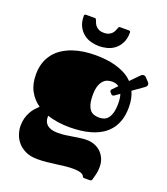

<svg xmlns="http://www.w3.org/2000/svg" viewBox="-166 -844 1022 1172"><g transform="rotate(20 345.5 -258.5)"><path d="M327.1 -48.8Q290 -48.8 253.4 -54Q216.8 -59.1 183.1 -70.3Q182.6 -67.9 182.6 -65.7Q182.6 -63.5 182.6 -61Q182.6 -46.4 187.5 -33.9Q192.4 -21.5 202.9 -12.2Q213.4 -2.9 230.5 2.4Q247.6 7.8 272 7.8Q298.8 7.8 321.8 4.6Q344.7 1.5 366.7 -2.2Q388.7 -5.9 410.9 -9Q433.1 -12.2 458 -12.2Q481.9 -12.2 504.9 -3.7Q527.8 4.9 545.7 21.2Q563.5 37.6 574.2 61.5Q585 85.4 585 116.2Q585 143.6 579.8 164.1Q574.7 184.6 569.3 203.1Q568.4 205.6 565.7 209Q563 212.4 555.7 212.4H519.5Q512.7 212.4 510.7 209.2Q508.8 206.1 507.8 204.1Q498.5 181.2 436 181.2Q409.2 181.2 382.8 184.3Q356.4 187.5 329.1 191.2Q301.8 194.8 272.2 198Q242.7 201.2 210 201.2Q164.6 201.2 133.1 186Q101.6 170.9 82 147.7Q62.5 124.5 53.7 96.7Q44.9 68.8 44.9 43.9Q44.9 17.1 51 -5.1Q57.1 -27.3 66.9 -45.4Q76.7 -63.5 89.4 -77.9Q102.1 -92.3 114.7 -104Q74.7 -131.3 50.3 -175.3Q25.9 -219.2 25.9 -283.2Q25.9 -326.7 38.1 -361.1Q50.3 -395.5 71.5 -421.6Q92.8 -447.8 121.6 -465.8Q150.4 -483.9 183.8 -495.4Q217.3 -506.8 253.9 -512Q290.5 -517.1 327.1 -517.1Q359.9 -517.1 394 -513.7Q428.2 -510.3 460.7 -501.2Q493.2 -492.2 522.2 -477.1Q551.3 -461.9 573.7 -438.5L627 -492.7Q632.3 -498 637.5 -500.5Q642.6 -502.9 647 -502.9Q654.8 -502.9 661.1 -496.6L685.1 -471.2Q690.9 -464.4 690.9 -457Q690.9 -446.3 678.7 -437.5L607.9 -387.7Q617.7 -366.7 622.8 -341.8Q627.9 -316.9 627.9 -287.1Q627.9 -237.3 615.2 -200.2Q602.5 -163.1 580.3 -136.7Q558.1 -110.4 528.8 -93.3Q499.5 -76.2 466.1 -66.4Q432.6 -56.6 397 -52.7Q361.3 -48.8 327.1 -48.8ZM490.2 -336.9Q487.8 -339.4 487.8 -344.2Q487.8 -350.1 492.2 -354.5L523.4 -386.7Q513.7 -394 502.2 -397Q490.7 -399.9 479 -399.9Q467.3 -399.9 452.9 -396.2Q438.5 -392.6 425.5 -380.4Q412.6 -368.2 403.8 -345Q395 -321.8 395 -283.2Q395 -244.6 402.1 -221.4Q409.2 -198.2 420.9 -186Q432.6 -173.8 447.8 -169.9Q462.9 -166 479 -166Q494.1 -166 508.8 -171.1Q523.4 -176.3 534.4 -189.7Q545.4 -203.1 552.2 -226.3Q559.1 -249.5 559.1 -286.1Q559.1 -322.8 550.8 -346.7L518.1 -323.7Q514.2 -321.3 510.3 -321.3Q503.9 -321.3 500 -326.2ZM328.1 -662.1Q347.2 -662.1 359.6 -668Q372.1 -673.8 379.6 -681.9Q387.2 -689.9 391.1 -698.7Q395 -707.5 397 -712.9Q399.4 -719.2 401.4 -723.9Q403.3 -728.5 410.2 -728.5H468.3Q473.6 -728.5 475.8 -725.3Q478 -722.2 478 -719.7Q478 -677.2 463.6 -649.7Q449.2 -622.1 427.2 -605.5Q405.3 -588.9 378.9 -582.3Q352.5 -575.7 328.1 -575.7Q303.7 -575.7 277.3 -582.3Q251 -588.9 229 -605.5Q207 -622.1 192.6 -649.7Q178.2 -677.2 178.2 -719.7Q178.2 -722.2 180.4 -725.3Q182.6 -728.5 188 -728.5H246.1Q252.9 -728.5 254.9 -723.9Q256.8 -719.2 259.3 -712.9Q261.2 -707.5 265.1 -698.7Q269 -689.9 276.6 -681.9Q284.2 -673.8 296.6 -668Q309.1 -662.1 328.1 -662.1Z"/></g></svg>

Font: Fascinate Cyrillic
Style: Regular
Weight: 900
Designer: Denis Ignatov
Foundry: Astigmatic (AOETI)
Version: Version 1.00 November 30, 2018, initial release